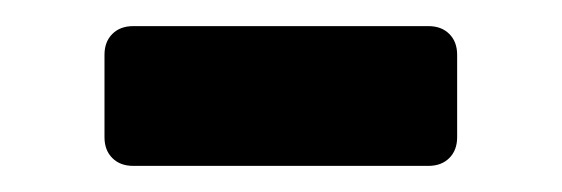

<svg xmlns="http://www.w3.org/2000/svg" viewBox="-20 -591 430 147"><path d="M66 -470C70 -466 75.3 -464 82 -464H308C314.7 -464 320 -466 324 -470C328 -474 330 -479.3 330 -486V-549C330 -555.7 328 -561 324 -565C320 -569 314.7 -571 308 -571H82C75.3 -571 70 -569 66 -565C62 -561 60 -555.7 60 -549V-486C60 -479.3 62 -474 66 -470Z"/></svg>

Font: Rubik
Style: Regular
Weight: 500
Designer: Hubert & Fischer
Foundry: Hubert & Fischer
Version: Version 1.100